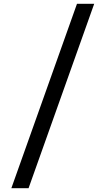

<svg xmlns="http://www.w3.org/2000/svg" viewBox="-20 -844 543 1015"><path d="M131 151H40L387 -824H478Z"/></svg>

Font: Be Vietnam Pro Variable Thin
Style: Regular
Weight: 100
Designer: Lam Bao, Tony Le, Vietanh Nguyen
Foundry: Yellow Type Foundry
Version: Version 1.002